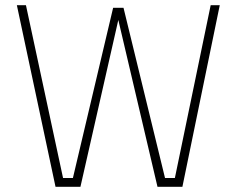

<svg xmlns="http://www.w3.org/2000/svg" viewBox="-20 -720 912 740"><path d="M45 -700H80L223 -34H261L416 -690H456L616 -34H654L792 -700H827L683 0H587L436 -643L290 0H194Z"/></svg>

Font: TypoPRO Titillium Text
Style: 1 wt
Weight: 100
Designer: Accademia di Belle Arti di Urbino and others
Foundry: Accademia di Belle Arti di Urbino and others.
Version: Version 25.000